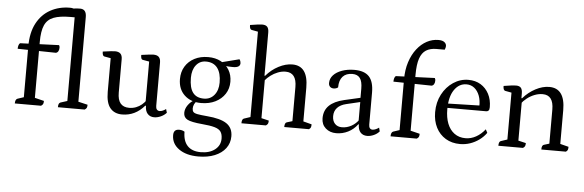

<svg xmlns="http://www.w3.org/2000/svg" viewBox="-57 -935 4283 1407"><g transform="rotate(5 2084.0 -232.0)"><path d="M64 0Q64 -30 80 -36L137 -55L126 -41V-424Q126 -527 162.5 -595.5Q199 -664 262.5 -699Q326 -734 406 -734Q431 -734 446 -723.5Q461 -713 461 -696Q461 -689 459 -681.5Q457 -674 453 -667H415Q337 -667 291.5 -649.5Q246 -632 226.5 -588.5Q207 -545 207 -465V-39L194 -57L275 -37Q275 -22 271.5 -14.5Q268 -7 257 0ZM331 -396 50 -401Q50 -415 53.5 -426.5Q57 -438 64 -443L350 -454Q353 -449 354 -444.5Q355 -440 355 -435Q355 -419 348.5 -408.5Q342 -398 331 -396ZM381 0Q381 -17 385 -25Q389 -33 397 -36L457 -55L446 -41V-692L458 -677L396 -688Q381 -691 381 -723Q414 -728 437 -731Q460 -734 481 -734Q527 -734 527 -676V-43L515 -56L596 -37Q596 -22 592.5 -14.5Q589 -7 578 0Z M854 12Q797 12 766 -25.5Q735 -63 735 -144V-404L750 -389L688 -400Q681 -401 677 -409.5Q673 -418 673 -435Q711 -440 730.5 -442.5Q750 -445 762 -445Q789 -445 802.5 -432Q816 -419 816 -391V-146Q816 -92 837.5 -66.5Q859 -41 901 -41Q928 -41 951.5 -50Q975 -59 993.5 -74.5Q1012 -90 1025 -109L1018 -92V-404L1033 -389L970 -400Q963 -401 959.5 -409.5Q956 -418 956 -435Q994 -440 1013.5 -442.5Q1033 -445 1044 -445Q1072 -445 1085 -432Q1098 -419 1098 -391V-72Q1098 -55 1105.5 -46Q1113 -37 1126 -37Q1137 -37 1149.5 -42.5Q1162 -48 1172 -56L1180 -29Q1163 -10 1138 1Q1113 12 1090 12Q1059 12 1041 -8.5Q1023 -29 1023 -67H1018Q950 12 854 12Z M1437 270Q1348 270 1294 231.5Q1240 193 1240 130Q1240 87 1281 87Q1292 87 1302 89.5Q1312 92 1321 98Q1321 166 1354.5 201.5Q1388 237 1452 237Q1517 237 1556.5 206Q1596 175 1596 125Q1596 93 1583 74Q1570 55 1537 45.5Q1504 36 1444 31Q1365 24 1336 9Q1307 -6 1307 -40Q1307 -69 1326.5 -97Q1346 -125 1378 -141L1393 -134Q1380 -123 1373 -108Q1366 -93 1366 -77Q1366 -61 1373.5 -52Q1381 -43 1404.5 -38.5Q1428 -34 1475 -30Q1575 -22 1620.5 9Q1666 40 1666 102Q1666 152 1637.5 190Q1609 228 1557.5 249Q1506 270 1437 270ZM1423 -122Q1347 -122 1300.5 -166Q1254 -210 1254 -284Q1254 -337 1278.5 -377Q1303 -417 1346.5 -439.5Q1390 -462 1447 -462Q1500 -462 1539.5 -441Q1579 -420 1601.5 -382.5Q1624 -345 1624 -296Q1624 -245 1598.5 -206Q1573 -167 1528 -144.5Q1483 -122 1423 -122ZM1441 -156Q1488 -156 1517 -191Q1546 -226 1546 -283Q1546 -353 1517.5 -390.5Q1489 -428 1433 -428Q1388 -428 1360.5 -393Q1333 -358 1333 -300Q1333 -227 1359.5 -191.5Q1386 -156 1441 -156ZM1634 -405Q1620 -405 1601 -406Q1582 -407 1565 -409.5Q1548 -412 1538 -416L1531 -429L1676 -466Q1681 -460 1683.5 -452Q1686 -444 1686 -438Q1686 -405 1634 -405Z M1731 0Q1731 -32 1747 -36L1804 -55L1793 -38V-692L1805 -677L1746 -688Q1731 -691 1731 -723Q1769 -729 1788.5 -731.5Q1808 -734 1820 -734Q1846 -734 1857.5 -721Q1869 -708 1869 -679V-356L1864 -362H1874Q1913 -408 1965 -435Q2017 -462 2066 -462Q2182 -462 2182 -301V-43L2171 -56L2244 -37Q2244 -22 2241 -14.5Q2238 -7 2228 0H2046Q2046 -32 2062 -36L2112 -51L2102 -34V-299Q2102 -405 2021 -405Q1993 -405 1964.5 -394Q1936 -383 1912 -365Q1888 -347 1871 -326L1874 -336V-39L1862 -53L1929 -37Q1929 -22 1925.5 -14.5Q1922 -7 1911 0Z M2429 12Q2382 12 2351 -15.5Q2320 -43 2320 -89Q2320 -146 2356.5 -182Q2393 -218 2466 -235L2597 -265L2584 -254V-329Q2584 -382 2566 -406.5Q2548 -431 2510 -431Q2464 -431 2439 -403.5Q2414 -376 2414 -324Q2409 -319 2400 -316Q2391 -313 2382 -313Q2365 -313 2355 -323Q2345 -333 2345 -350Q2345 -383 2368 -408Q2391 -433 2431.5 -447.5Q2472 -462 2522 -462Q2596 -462 2630.5 -425Q2665 -388 2665 -307V-72Q2665 -55 2672 -46Q2679 -37 2692 -37Q2703 -37 2716.5 -43Q2730 -49 2739 -56L2746 -29Q2730 -10 2705 1Q2680 12 2657 12Q2625 12 2607 -8.5Q2589 -29 2589 -67H2585Q2557 -29 2516 -8.5Q2475 12 2429 12ZM2467 -35Q2503 -35 2536 -53Q2569 -71 2591 -103L2585 -86V-236L2598 -234L2484 -207Q2441 -197 2418.5 -172.5Q2396 -148 2396 -111Q2396 -76 2415 -55.5Q2434 -35 2467 -35Z M2828 0Q2828 -30 2844 -36L2901 -55L2890 -41V-424Q2890 -495 2908.5 -552Q2927 -609 2959 -650Q2991 -691 3031.5 -712.5Q3072 -734 3117 -734Q3146 -734 3160.5 -722.5Q3175 -711 3175 -694Q3175 -688 3173 -681Q3171 -674 3168 -667H3107Q3062 -667 3031.5 -648Q3001 -629 2986 -585Q2971 -541 2971 -465V-39L2958 -57L3039 -37Q3039 -22 3035.5 -14.5Q3032 -7 3021 0ZM3095 -396 2814 -401Q2814 -415 2817.5 -426.5Q2821 -438 2828 -443L3114 -454Q3117 -449 3118 -444.5Q3119 -440 3119 -435Q3119 -419 3112.5 -408.5Q3106 -398 3095 -396Z M3340 12Q3279 12 3233.5 -15.5Q3188 -43 3163 -92Q3138 -141 3138 -205Q3138 -278 3168.5 -336Q3199 -394 3250 -428Q3301 -462 3361 -462Q3413 -462 3451.5 -438.5Q3490 -415 3512 -373Q3534 -331 3534 -276Q3534 -257 3527 -250.5Q3520 -244 3511 -244H3196V-275L3468 -282L3457 -271Q3459 -319 3445.5 -354Q3432 -389 3407.5 -408.5Q3383 -428 3350 -428Q3295 -428 3260 -377Q3225 -326 3225 -233Q3225 -173 3242.5 -128.5Q3260 -84 3294 -59Q3328 -34 3376 -34Q3416 -34 3453 -54.5Q3490 -75 3519 -112L3532 -87Q3511 -57 3480 -34.5Q3449 -12 3413.5 0Q3378 12 3340 12Z M3621 0Q3621 -32 3637 -36L3694 -55L3683 -38V-409L3695 -394L3636 -405Q3621 -408 3621 -440Q3659 -446 3678.5 -448.5Q3698 -451 3711 -451Q3737 -451 3748 -438Q3759 -425 3759 -396V-359L3753 -362H3764Q3804 -408 3855.5 -435Q3907 -462 3956 -462Q4072 -462 4072 -301V-43L4060 -56L4134 -37Q4134 -22 4131 -14.5Q4128 -7 4118 0H3937Q3937 -32 3953 -36L4002 -51L3992 -34V-299Q3992 -405 3912 -405Q3882 -405 3852.5 -393.5Q3823 -382 3798 -362.5Q3773 -343 3756 -320L3764 -339V-39L3752 -53L3820 -37Q3820 -22 3816.5 -14.5Q3813 -7 3802 0Z"/></g></svg>

Font: Petrona
Style: Regular
Weight: 400
Designer: Ringo R. Seeber
Foundry: Ringo R. Seeber
Version: Version 2.001; ttfautohint (v1.8.3)